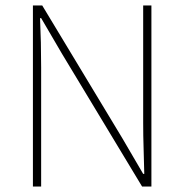

<svg xmlns="http://www.w3.org/2000/svg" viewBox="-20 -680 672 700"><path d="M100 0V-660H134L426 -176L502 -46H506Q505 -94 503.5 -140Q502 -186 502 -232V-660H532V0H498L206 -484L130 -614H126Q128 -568 129 -524.5Q130 -481 130 -434V0Z"/></svg>

Font: Assistant ExtraLight
Style: Regular
Weight: 200
Designer: Hebrew By Ben Nathan, Latin by Paul Hunt
Version: Version 3.000